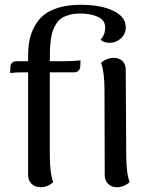

<svg xmlns="http://www.w3.org/2000/svg" viewBox="-20 -762 621 794"><path d="M500 -648.9Q500 -621.6 480 -603.3Q460 -585 434.1 -585Q407.7 -585 396 -598.1Q415 -618.2 415 -648.9Q415 -678.2 385 -692.1Q355 -706.1 312 -706.1Q287.6 -706.1 268.3 -700.9Q249 -695.8 235.8 -687.5Q222.7 -679.2 213.4 -664.8Q204.1 -650.4 198.7 -636Q193.4 -621.6 190.4 -599.9Q187.5 -578.1 186.8 -559.6Q186 -541 186 -514.2V-508.8H238.8Q278.8 -508.8 313 -512.2L312 -487.8Q311.5 -476.1 304.4 -469.5Q297.4 -462.9 287.1 -462.9H186V-120.1Q186 -46.4 200.2 -8.8Q177.2 12.2 147.9 12.2Q125.5 12.2 110.8 -1.5Q96.2 -15.1 96.2 -38.1V-462.9H82Q42 -462.9 22 -460L22.9 -484.9Q23.4 -496.6 30.5 -502.7Q37.6 -508.8 47.9 -508.8H96.2V-529.8Q96.2 -564 101.3 -592.5Q106.4 -621.1 121.1 -649.7Q135.7 -678.2 158.9 -698Q182.1 -717.8 221.2 -730Q260.3 -742.2 312 -742.2Q397 -742.2 448.5 -717.5Q500 -692.9 500 -648.9ZM502 -120.1Q502 -46.4 516.1 -8.8Q492.7 12.2 462.9 12.2Q441.4 12.2 427.2 -1.7Q413.1 -15.6 413.1 -38.1L412.1 -391.1Q412.1 -462.4 397.9 -502.9Q423.8 -522.9 449.2 -522.9Q472.2 -522.9 486.1 -509.8Q500 -496.6 500 -474.1Z"/></svg>

Font: Arima Madurai Medium
Style: Regular
Weight: 500
Designer: Joana Correia and Natanael Gama
Foundry: NDISCOVER
Version: Version 1.019;PS 001.019;hotconv 1.0.88;makeotf.lib2.5.64775